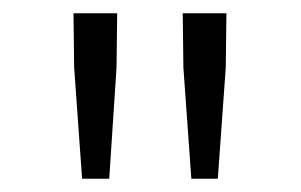

<svg xmlns="http://www.w3.org/2000/svg" viewBox="-20 -787 455 290"><path d="M104 -517 92 -685 91 -767H157L156 -685L145 -517ZM269 -517 257 -685 256 -767H322L321 -685L309 -517Z"/></svg>

Font: Noto Sans Korean Light
Style: Regular
Weight: 300
Designer: Ryoko NISHIZUKA  (kana & ideographs); Paul D. Hunt (Latin, Greek & Cyrillic); Wenlong ZHANG  (bopomofo); Sandoll Communi
Foundry: Adobe Systems Incorporated
Version: Version 1.000;PS 1;hotconv 1.0.78;makeotf.lib2.5.61930